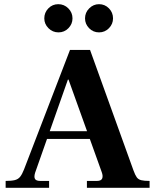

<svg xmlns="http://www.w3.org/2000/svg" viewBox="-20 -899 749 919"><path d="M7 0V-33Q35 -33 51 -37Q67 -41 76.5 -53Q86 -65 95 -88L315 -660H411L619 -83Q627 -61 634.5 -50.5Q642 -40 656 -36.5Q670 -33 696 -33V0H396V-33H444Q464 -33 469 -44.5Q474 -56 467 -75L308 -518H305L148 -72Q142 -52 147.5 -42.5Q153 -33 173 -33H215V0ZM190 -234 196 -271H417L422 -234ZM454 -744Q426 -744 406.5 -764Q387 -784 387 -811Q387 -839 407 -859Q427 -879 454 -879Q482 -879 501.5 -859Q521 -839 521 -811Q521 -784 501.5 -764Q482 -744 454 -744ZM260 -744Q232 -744 212 -764Q192 -784 192 -811Q192 -839 211.5 -859Q231 -879 259 -879Q287 -879 307 -859Q327 -839 327 -811Q327 -784 307.5 -764Q288 -744 260 -744Z"/></svg>

Font: Frank Ruhl Libre
Style: Bold
Weight: 700
Designer: Yanek Iontef
Foundry: Fontef
Version: Version 6.004